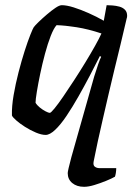

<svg xmlns="http://www.w3.org/2000/svg" viewBox="-20 -520 532 740"><path d="M304 200Q276 200 258.5 185.5Q241 171 241 147Q241 143 244.5 127.5Q248 112 255 86L343 -225Q351 -251 358.5 -272.5Q366 -294 370 -301L365 -304Q348 -270 326.5 -229Q305 -188 282 -147.5Q259 -107 236.5 -73.5Q214 -40 193 -20Q172 0 156 0Q140 0 118.5 -9Q97 -18 76.5 -31Q56 -44 42 -56.5Q28 -69 26 -75Q25 -110 32.5 -153.5Q40 -197 51.5 -241.5Q63 -286 75 -323.5Q87 -361 97 -386Q107 -411 110 -415Q115 -422 129 -435.5Q143 -449 160.5 -464Q178 -479 193.5 -489.5Q209 -500 218 -500Q237 -500 264 -491.5Q291 -483 321.5 -469.5Q352 -456 380 -440L391 -500Q400 -500 413.5 -499Q427 -498 440 -494.5Q453 -491 461.5 -482.5Q470 -474 470 -459Q470 -455 469.5 -453.5Q469 -452 468 -448Q457 -400 445 -350.5Q433 -301 421 -252Q409 -203 398 -155Q387 -107 376.5 -62Q366 -17 357 24.5Q348 66 341 102Q338 117 345.5 122.5Q353 128 363 128H428Q428 137 426.5 146.5Q425 156 423 161Q411 168 389 177Q367 186 344 193Q321 200 304 200ZM172 -85Q176 -85 190 -102Q204 -119 223.5 -147.5Q243 -176 265.5 -210.5Q288 -245 309 -279.5Q330 -314 346.5 -343.5Q363 -373 371 -391Q320 -408 275.5 -415Q231 -422 198 -423Q187 -411 175.5 -381.5Q164 -352 153.5 -313Q143 -274 135 -235.5Q127 -197 122 -166.5Q117 -136 117 -124Q122 -115 133 -106Q144 -97 155.5 -91Q167 -85 172 -85Z"/></svg>

Font: Texturina Medium
Style: Italic
Weight: 500
Italic angle: -11°
Designer: Guillermo Torres Carreño
Foundry: Omnibus-Type
Version: Version 1.002